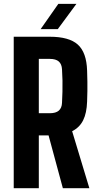

<svg xmlns="http://www.w3.org/2000/svg" viewBox="-20 -994 521 1014"><path d="M52.5 0V-800H242.5Q345 -800 391 -758.5Q437 -717 440 -621.5Q441 -588.5 441.5 -563Q442 -537.5 441.5 -513Q441 -488.5 440 -457.5Q438 -397 419.2 -359Q400.5 -321 361 -301L452 0H312L236.5 -279H185V0ZM185 -396H242.5Q275 -396 290.8 -410Q306.5 -424 307.5 -451Q309 -480.5 309.8 -510Q310.5 -539.5 310 -569Q309.5 -598.5 307.5 -628Q306 -655.5 290.5 -669.2Q275 -683 242.5 -683H185ZM194.5 -840 288 -973.5H383.5L285 -840Z"/></svg>

Font: Big Shoulders Text Thin ExtraBold
Style: Regular
Weight: 800
Version: Version 2.002